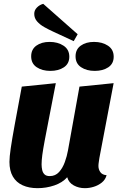

<svg xmlns="http://www.w3.org/2000/svg" viewBox="-20 -962 631 1002"><path d="M176 20Q131.3 20 98.2 5Q65 -10 47.2 -40.5Q29.3 -71 29.3 -117.3Q29.3 -142.3 36 -188.3Q42.7 -234.3 57 -312.3Q71.3 -390.3 93.7 -510L271.3 -528Q250.7 -421.3 236.5 -348.8Q222.3 -276.3 213.5 -229.5Q204.7 -182.7 200.8 -153.5Q197 -124.3 197 -104.3Q197 -89 200.2 -74.8Q203.3 -60.7 212.5 -51.8Q221.7 -43 239.7 -43Q269 -43 288.2 -64.2Q307.3 -85.3 318.5 -116.7Q329.7 -148 334.7 -176.7L394.7 -510L573 -528L498.7 -137.7Q497.7 -129.3 495.7 -117.3Q493.7 -105.3 493.7 -95.7Q493.7 -77.7 503.8 -63.5Q514 -49.3 536.3 -47.7Q530 -24.3 511.3 -9.3Q492.7 5.7 469.3 12.8Q446 20 423 20Q391.3 20 365.2 5.8Q339 -8.3 330.7 -37Q305.7 -8.7 263.5 5.7Q221.3 20 176 20ZM364.7 -747.3 256.7 -797.3Q234 -807.7 211.2 -820.5Q188.3 -833.3 173.5 -850.3Q158.7 -867.3 158.7 -889.7Q158.7 -908.7 172.7 -922.8Q186.7 -937 205.7 -942L385.3 -783.3ZM242.7 -592Q200.3 -592 171.5 -611.2Q142.7 -630.3 142.7 -668Q142.7 -704.3 169.7 -723.8Q196.7 -743.3 239 -743.3Q281.7 -743.3 311.7 -723.5Q341.7 -703.7 341.7 -666Q341.7 -629.7 313.5 -610.8Q285.3 -592 242.7 -592ZM474.3 -592Q432 -592 403.2 -611.2Q374.3 -630.3 374.3 -668Q374.3 -704.3 401.5 -723.8Q428.7 -743.3 470.7 -743.3Q513.7 -743.3 543.5 -723.5Q573.3 -703.7 573.3 -666Q573.3 -629.7 545.2 -610.8Q517 -592 474.3 -592Z"/></svg>

Font: Sansita Swashed Light
Style: Regular
Weight: 300
Designer: Pablo Cosgaya
Foundry: Omnibus-Type
Version: Version 1.003